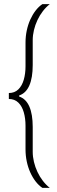

<svg xmlns="http://www.w3.org/2000/svg" viewBox="-20 -763 276 933"><path d="M186 150Q168 138 153 118.5Q138 99 127 74.5Q116 50 110 21.5Q104 -7 104 -37V-152Q104 -188 95.5 -217.5Q87 -247 69 -264.5Q51 -282 23 -282V-311Q51 -311 69 -328.5Q87 -346 95.5 -375.5Q104 -405 104 -441V-556Q104 -586 110 -614.5Q116 -643 127 -667.5Q138 -692 153 -711.5Q168 -731 186 -743H222Q204 -729 188.5 -709Q173 -689 162 -665.5Q151 -642 145 -617Q139 -592 139 -568V-447Q139 -385 122.5 -347.5Q106 -310 73 -299V-294Q106 -283 122.5 -245.5Q139 -208 139 -146V-25Q139 -1 145 24Q151 49 162 72.5Q173 96 188.5 116Q204 136 222 150Z"/></svg>

Font: Saira Condensed Thin
Style: Regular
Weight: 250
Width: 3
Designer: Hector Gatti with collaboration of the Omnibus-Type team
Foundry: Omnibus-Type
Version: Version 1.101